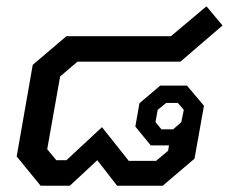

<svg xmlns="http://www.w3.org/2000/svg" viewBox="-20 -590 727 610"><path d="M33 -93 84 -384 191 -475H523L636 -570L687 -509L553 -394H226L171 -347L130 -116L159 -81H191L304 -186L389 -79H476L514 -111L517 -128H459L410 -188L423 -262L489 -318H574L628 -254L598 -86L497 0H352L289 -81L202 0H109ZM530 -179 556 -202 564 -241 545 -263H508L481 -241L474 -202L493 -179Z"/></svg>

Font: Chakra Petch Medium
Style: Italic
Weight: 500
Italic angle: -10°
Designer: Katatrad Aksorn Co.,Ltd.
Foundry: Cadson Demak Co.,Ltd.
Version: Version 1.000; ttfautohint (v1.6)